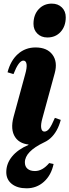

<svg xmlns="http://www.w3.org/2000/svg" viewBox="-20 -768 376 1039"><path d="M154.8 15.2Q89.2 15.2 62.1 -25.7Q35 -66.6 53.4 -135.6L116.4 -366.6Q126.6 -402.2 123.7 -421.1Q120.8 -440 106.2 -440Q81.4 -440 53 -367L20.8 -376.8Q37.4 -440.6 77.3 -475.9Q117.2 -511.2 172.4 -511.2Q234.8 -511.2 263.9 -472.1Q293 -433 276 -371.6L209.8 -129.4Q199.8 -94.6 203 -75.3Q206.2 -56 220.2 -56Q234.6 -56 247 -72.4Q259.4 -88.8 277 -130.2L308.8 -119.2Q291.4 -54 252.3 -19.4Q213.2 15.2 154.8 15.2ZM236.5 -565.2Q203.2 -565.2 182.2 -586.1Q161.2 -606.9 161.2 -638.9Q161.2 -687.6 189.1 -718Q217 -748.4 260.3 -748.4Q293.8 -748.4 314.8 -727.8Q335.8 -707.2 335.8 -674.5Q335.8 -626.2 308.3 -595.7Q280.8 -565.2 236.5 -565.2ZM123.8 251Q73.6 251 43.8 227.3Q14 203.6 14 163.4Q14 117.4 45 79.2Q76 41 133.8 16.4V-20H218.6V2.4Q114.6 52.2 114.6 110.6Q114.6 133 129 145.3Q143.4 157.6 169.2 157.6Q209.8 157.6 246.2 114.4L270 119.4Q257.2 180.2 217.7 215.6Q178.2 251 123.8 251Z"/></svg>

Font: Platypi Light
Style: Italic
Weight: 300
Italic angle: -13°
Designer: David Sargent
Foundry: Bolt Cutter Type
Version: Version 1.200